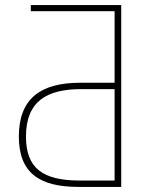

<svg xmlns="http://www.w3.org/2000/svg" viewBox="-20 -734 603 754"><path d="M101 -690H430V-409H294C140 -409 54 -347 54 -198C54 -54 136 0 288 0H456V-714H101ZM299 -384H430V-25H294C148 -25 82 -73 82 -198C82 -337 165 -384 299 -384Z"/></svg>

Font: Noto Sans Mono SemiCondensed Thin
Style: Regular
Weight: 100
Width: 4
Designer: Monotype Design Team
Foundry: Monotype Imaging Inc.
Version: Version 2.014